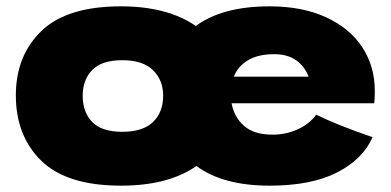

<svg xmlns="http://www.w3.org/2000/svg" viewBox="-20 -576 1233 606"><path d="M1037 -250H711Q719 -206 750.5 -178.5Q782 -151 840 -151Q882 -151 919 -167.5Q956 -184 978 -214Q1045 -181 1156 -143Q1125 -73 1043.5 -31.5Q962 10 831 10Q684 10 600 -52Q511 10 362 10Q191 10 110.5 -68.5Q30 -147 30 -275Q30 -400 110.5 -478Q191 -556 362 -556Q508 -556 598 -494Q682 -556 831 -556Q933 -556 1008 -522Q1083 -488 1123 -427.5Q1163 -367 1163 -289Q1163 -263 1161 -250ZM718 -334H954Q942 -366 915 -385.5Q888 -405 845 -405Q795 -405 763 -386Q731 -367 718 -334ZM495 -274Q495 -323 463 -354.5Q431 -386 366 -386Q301 -386 271 -355Q241 -324 241 -274Q241 -222 271 -191Q301 -160 366 -160Q431 -160 463 -191Q495 -222 495 -274Z"/></svg>

Font: Dela Gothic One
Style: Regular
Weight: 400
Designer: aratakana
Foundry: aratakana
Version: Version 1.004